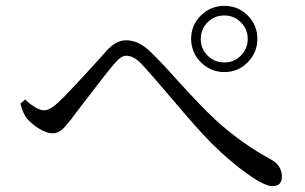

<svg xmlns="http://www.w3.org/2000/svg" viewBox="-20 -705 1046 658"><path d="M914 -67Q887 -67 828 -109Q771 -149 706 -213Q658 -261 567 -369Q497 -452 462 -489Q437 -514 412 -514Q395 -514 373 -488Q347 -458 266 -352Q239 -316 228 -302Q227 -301 226 -299Q204 -271 194 -262Q178 -248 160 -248Q141 -248 114 -264Q90 -279 73 -298Q59 -315 50 -350L66 -364Q106 -327 131 -327Q150 -327 179 -353Q217 -389 323 -506Q339 -524 345 -531Q378 -567 412 -567Q456 -567 496 -527Q526 -499 586 -432Q671 -338 722 -291Q810 -212 906 -160Q946 -139 946 -100Q946 -67 914 -67ZM749 -685Q796 -685 829 -652Q862 -619 862 -572Q862 -525 829 -491.5Q796 -458 749 -458Q702 -458 668.5 -491.5Q635 -525 635 -572Q635 -619 668.5 -652Q702 -685 749 -685ZM749 -491Q782 -491 805.5 -514.5Q829 -538 829 -572Q829 -605 805.5 -628.5Q782 -652 748.5 -652Q715 -652 691.5 -628.5Q668 -605 668 -572Q668 -538 691.5 -514.5Q715 -491 749 -491Z"/></svg>

Font: Cactus Classical Serif
Style: Regular
Weight: 400
Designer: Henry Chan (via Glyphwiki)、田海東、宇文滿月
Foundry: Moonlit Owen
Version: Version 1.000